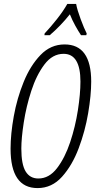

<svg xmlns="http://www.w3.org/2000/svg" viewBox="-20 -951 501 981"><path d="M234 -771Q261 -794 287.5 -821.5Q314 -849 337 -878Q349 -848 364.5 -820Q380 -792 394 -771H421L423 -780Q410 -805 392 -853.5Q374 -902 369 -931H324Q303 -894 271 -853.5Q239 -813 208 -780L207 -771ZM446 -534Q446 -724 310 -724Q239 -724 187 -670Q135 -616 101 -532.5Q67 -449 50.5 -357.5Q34 -266 34 -191Q34 10 172 10Q245 10 297 -48Q349 -106 382 -193.5Q415 -281 430.5 -373Q446 -465 446 -534ZM89 -192Q89 -245 101.5 -326Q114 -407 140 -487Q166 -567 207 -621.5Q248 -676 305 -676Q391 -676 391 -534Q391 -472 378 -388Q365 -304 338.5 -224.5Q312 -145 271.5 -92Q231 -39 176 -39Q133 -39 111 -75Q89 -111 89 -192Z"/></svg>

Font: Noto Sans Display Condensed Light
Style: Italic
Weight: 300
Width: 3
Designer: Monotype Design team
Foundry: Monotype Imaging Inc.
Version: 1.000